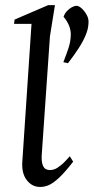

<svg xmlns="http://www.w3.org/2000/svg" viewBox="-20 -713 363 744"><path d="M135.6 11.5Q104.5 11.5 83.9 -14.8Q63.3 -41 66.5 -87L102.1 -620.4H34.5L36.5 -637.1L166.5 -693H192.9L173.5 -572.1L141.5 -109.3Q140.3 -83.7 147.4 -68.9Q154.5 -54 174 -54Q182.6 -54 192.1 -57.6Q201.7 -61.2 215.8 -72.5Q229.9 -83.8 250.5 -107.5L263.5 -86.4Q231.1 -44.8 208.1 -23.5Q185 -2.3 168.3 4.6Q151.6 11.5 135.6 11.5ZM243.4 -468.1 225.5 -472Q237.5 -503 245.2 -526Q252.9 -549 253.9 -571Q255.9 -590 249.1 -609.5Q242.3 -628.9 226.3 -647.9Q230.5 -660.4 239.3 -669.9Q248.1 -679.4 258.4 -685Q268.8 -690.5 276.9 -690.5Q285.2 -690.5 296.2 -680.8Q307.2 -671 316 -655.2Q324.8 -639.4 322.8 -621.4Q321.8 -600.4 312.1 -576.9Q302.4 -553.4 285.2 -526.7Q268.1 -500 243.4 -468.1Z"/></svg>

Font: Ancizar Serif Light
Style: Italic
Weight: 300
Italic angle: -4°
Designer: Cesar Puertas, Viviana Monsalve, Julian Moncada, Julian Prieto, Jose Castro, Felipe Aragon, Mariel Hernandez, Sara Alarc
Version: Version 8.100